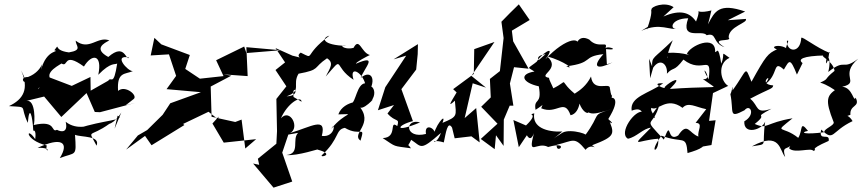

<svg xmlns="http://www.w3.org/2000/svg" viewBox="-20 -671 3967 883"><path d="M558 -187 594 -215C617 -231 556 -282 523 -253C517 -342 555 -328 591 -344C568 -342 497 -423 574 -406C558 -388 556 -477 478 -409C408 -447 459 -473 483 -485C429 -507 390 -435 328 -484C328 -460 362 -441 297 -430C218 -440 260 -478 230 -440C259 -431 194 -448 169 -350C180 -420 184 -345 109 -317C49 -316 129 -251 77 -347C115 -263 88 -214 21 -183C115 -177 68 -187 108 -106C115 -195 130 -136 133 -70C133 -70 148 -78 142 -31C99 -95 91 -27 195 -2C185 43 231 6 153 9C261 -42 301 -18 255 56C330 27 332 53 325 -51C354 -39 443 -48 424 -1C383 -82 388 -33 485 -103C466 -98 504 -97 538 -154L507 -79L521 -139C563 -119 450 -118 341 -81C403 -102 335 -68 282 -111C294 -62 264 -62 242 -74C212 -59 243 -121 135 -96C140 -102 146 -216 101 -207L183 -227L262 -133L378 -243L416 -156L440 -155L603 -198ZM158 -262C153 -256 156 -292 246 -284C159 -323 241 -365 263 -379C296 -358 268 -436 366 -365C402 -425 452 -423 432 -327C491 -388 510 -372 519 -379C502 -269 492 -322 478 -300L397 -254L396 -317L310 -276L205 -316L170 -289Z M915 -274 928 -290 832 -354 853 -418 722 -467 690 -497 673 -416 757 -421 790 -322 746 -261 904 -247 763 -196 728 -143 657 -73 614 -48 560 17 647 -46 677 -3 828 -96 822 -101 939 -157 982 -123 986 -135 957 -103 1009 -15 1158 -31 1108 12 1091 -121 1062 -110 953 -134 949 -273 1044 -323 1007 -329 1119 -321 1113 -454 1271 -440 1113 -427 1103 -457 974 -394 1008 -321 898 -309Z M1350 -388 1345 -406 1247 -450 1291 -384 1247 -349 1297 -274 1251 -216 1254 -68 1251 -10 1166 59 1172 87 1144 81 1238 192 1324 164 1278 31 1306 -52 1351 -60C1321 -31 1363 36 1297 42C1349 47 1452 11 1440 17C1524 39 1450 56 1460 43C1544 -35 1521 -75 1566 -83C1639 -40 1660 -98 1638 -24C1592 -57 1705 -101 1629 -186C1639 -145 1719 -238 1689 -209C1727 -260 1666 -316 1661 -228C1718 -296 1692 -357 1639 -313C1657 -361 1722 -423 1617 -378C1616 -385 1668 -412 1681 -418C1641 -429 1633 -502 1606 -451C1562 -439 1533 -469 1573 -460C1462 -463 1457 -497 1495 -507C1370 -414 1432 -395 1363 -429C1329 -405 1403 -398 1303 -420ZM1330 -225C1320 -296 1373 -230 1298 -228C1371 -254 1322 -281 1353 -332C1456 -351 1417 -358 1484 -403C1517 -382 1499 -360 1478 -319C1567 -421 1508 -368 1606 -304C1585 -371 1644 -341 1659 -288C1621 -285 1616 -199 1596 -196C1672 -205 1561 -215 1536 -145C1623 -146 1566 -157 1504 -79C1522 -118 1524 -37 1460 -46C1483 -137 1412 -88 1314 -59C1361 -83 1314 -175 1272 -127C1302 -196 1365 -234 1367 -203Z M1762 -149C1800 -106 1819 -131 1807 -91C1767 -122 1811 -38 1740 -36C1805 7 1784 -1 1870 11C1829 -50 1830 60 1871 -28C1920 4 1911 26 2008 -60C1980 16 1946 -39 2021 -16C2030 -57 2038 -119 2059 -84L2071 -35L2148 -44L2186 -16L2170 -174L2117 -128L2154 -288L2215 -268L2148 -322L2254 -478L2161 -445L2159 -331L2064 -261L2080 -246C2053 -200 2035 -174 2072 -208C2078 -137 2087 -136 2015 -106C2037 -162 1973 -85 1974 -39C2002 -73 1929 -115 1939 -55C1841 -30 1840 -128 1912 -108C1788 -56 1806 -96 1879 -114L1826 -261L1894 -351L1901 -422L1902 -468L1790 -398L1848 -415L1752 -270L1718 -164L1792 -188Z M2296 0 2297 -121 2324 -185H2341L2325 -287L2344 -362L2411 -355L2340 -481L2334 -530L2416 -579L2366 -651C2339 -625 2312 -598 2286 -571L2296 -496L2279 -344L2233 -308L2237 -223L2193 -180L2268 -102L2191 -32L2255 15L2261 -49Z M2403 -49C2426 -9 2439 -74 2435 -57C2406 55 2448 -23 2501 5C2607 -25 2537 45 2540 -5C2617 -23 2621 -45 2673 18C2699 -16 2735 23 2703 -3C2813 -45 2809 -54 2774 -134C2776 -101 2816 -94 2777 -123C2843 -228 2788 -223 2793 -220C2797 -266 2796 -195 2785 -264C2787 -297 2708 -242 2698 -319C2656 -233 2571 -234 2641 -226C2531 -309 2613 -307 2519 -262C2541 -242 2503 -303 2505 -313C2447 -323 2564 -353 2496 -412C2578 -389 2627 -347 2584 -366C2713 -382 2655 -411 2755 -422C2700 -361 2726 -349 2797 -384L2771 -375L2767 -445C2843 -437 2760 -469 2762 -442C2783 -493 2734 -441 2690 -489C2635 -518 2623 -457 2627 -430C2673 -516 2581 -499 2488 -398C2546 -475 2462 -422 2443 -377C2508 -369 2406 -408 2489 -422C2405 -344 2396 -370 2438 -342C2367 -331 2380 -291 2458 -274C2474 -185 2433 -223 2443 -166C2529 -219 2490 -237 2469 -173C2541 -142 2575 -222 2604 -141C2652 -150 2654 -242 2637 -227C2652 -127 2730 -135 2656 -202C2681 -135 2699 -140 2799 -171C2691 -138 2751 -155 2669 -46C2704 -48 2607 -82 2567 -61C2516 -29 2510 -19 2566 -66C2495 -63 2426 -85 2437 -150C2397 -138 2466 -158 2399 -94L2341 -119L2366 6Z M3078 -638C3038 -665 2972 -641 2976 -626C2971 -621 2986 -623 2955 -535L2968 -553L2929 -529C3018 -570 3059 -528 3104 -540C3056 -526 3059 -586 3145 -587C3108 -482 3210 -537 3230 -509C3279 -523 3254 -474 3312 -454C3235 -502 3353 -475 3331 -499C3331 -550 3422 -566 3410 -584L3327 -578L3407 -618C3288 -659 3267 -620 3236 -559C3248 -603 3255 -641 3252 -623C3148 -598 3217 -660 3181 -572C3154 -612 3111 -630 3031 -595ZM2965 -401 2970 -311 2984 -360C3018 -408 3052 -373 3047 -332C3079 -367 3077 -337 3123 -397C3213 -326 3255 -432 3239 -306C3186 -399 3268 -301 3213 -307L3262 -273C3264 -267 3220 -273 3061 -262C3129 -330 3063 -299 3036 -270C3051 -255 2961 -291 3030 -288C2965 -241 2875 -227 2885 -162C2935 -181 2928 -147 2939 -156C2901 -171 2822 -58 2868 -33C2908 -41 2937 -80 2974 -84C2875 16 2908 -26 3007 -33C3014 31 2956 43 3022 -47C3122 -9 3135 -54 3142 33C3207 14 3226 2 3230 -32L3170 10L3252 -4L3271 -118L3241 -115L3259 -243L3329 -276C3295 -295 3276 -378 3335 -405C3288 -437 3318 -428 3297 -378C3283 -471 3276 -426 3269 -432C3272 -515 3152 -460 3139 -423C3169 -405 3139 -433 3046 -428C3059 -390 3030 -386 3074 -486C2984 -397 2978 -413 2979 -366ZM2973 -136C3019 -112 2964 -159 2976 -175C3005 -157 3044 -230 3119 -175C3145 -204 3177 -179 3228 -169L3179 -106C3217 -105 3186 -70 3192 -43C3149 -58 3142 -113 3099 -48C3043 -13 3071 -131 3033 -29C2928 -142 2983 -74 3014 -194Z M3671 -381C3648 -398 3669 -414 3776 -416C3735 -418 3813 -394 3818 -345C3765 -303 3796 -311 3752 -291C3819 -271 3861 -211 3834 -266C3782 -233 3772 -215 3814 -109C3819 -94 3767 -78 3771 -63C3682 -51 3655 -61 3696 -69C3656 -120 3673 -71 3651 -37C3577 -97 3534 -53 3625 -127C3501 -107 3510 -74 3451 -101C3522 -157 3432 -120 3528 -171C3451 -145 3472 -183 3430 -217C3525 -267 3533 -261 3536 -278C3454 -285 3552 -349 3494 -280C3564 -325 3531 -400 3585 -351C3610 -393 3613 -408 3645 -328ZM3609 11C3634 37 3709 6 3721 23C3748 13 3686 23 3791 -23C3798 -64 3742 -16 3757 -75C3817 -17 3800 -66 3901 -114C3868 -171 3822 -115 3891 -143C3887 -191 3938 -177 3915 -222C3905 -197 3902 -269 3853 -272C3939 -291 3837 -324 3927 -401C3850 -343 3873 -406 3789 -340C3807 -410 3778 -430 3779 -379C3795 -394 3791 -448 3797 -427C3733 -452 3670 -505 3665 -497C3661 -422 3596 -432 3599 -483C3621 -493 3572 -438 3610 -435C3587 -473 3509 -460 3553 -444C3511 -424 3503 -416 3436 -295C3404 -371 3421 -356 3349 -255C3351 -294 3347 -252 3339 -238C3356 -155 3328 -124 3404 -164C3430 -196 3457 -144 3403 -113C3399 -48 3486 -74 3499 -112C3482 7 3516 -11 3438 2C3570 -70 3565 23 3591 51C3571 -16 3615 36 3630 -34Z"/></svg>

Font: Charger Distortion
Style: 2It
Weight: 400
Designer: Jasper
Foundry: Cannot Into Space Fonts
Version: Version 0.98